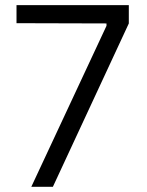

<svg xmlns="http://www.w3.org/2000/svg" viewBox="-20 -723 567 743"><path d="M392.1 -623V-632.3L43.9 -633.3V-703.1H478.5V-632.3L184.6 0H101.1Z"/></svg>

Font: Wand UI Pro
Style: Regular
Weight: 400
Designer: Andreas Faust
Version: Version 1.003;FEAKit 1.0